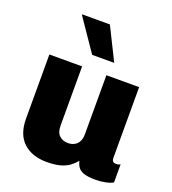

<svg xmlns="http://www.w3.org/2000/svg" viewBox="-139 -866 879 981"><g transform="rotate(20 300.0 -375.5)"><path d="M226 10Q146 10 99 -33.5Q52 -77 52 -163V-511H230V-189Q230 -152 248.5 -135Q267 -118 295 -118Q314 -118 329.5 -126Q345 -134 353.5 -150Q362 -166 362 -190V-511H540V-129Q540 -113 546 -107.5Q552 -102 561 -102Q568 -102 573.5 -103Q579 -104 586 -108V-10Q573 -1 545.5 4.5Q518 10 493 10Q450 10 427.5 2Q405 -6 395.5 -20.5Q386 -35 382 -53Q369 -37 350.5 -22.5Q332 -8 302.5 1Q273 10 226 10ZM258 -584 139 -758 140 -761H290L378 -584Z"/></g></svg>

Font: Chivo Mono ExtraBold
Style: Regular
Weight: 800
Monospace: yes
Designer: Hector Gatti
Foundry: Omnibus-Type
Version: Version 1.008